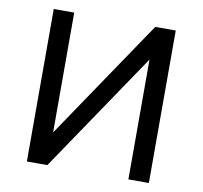

<svg xmlns="http://www.w3.org/2000/svg" viewBox="-78 -784 916 868"><g transform="rotate(10 380.0 -350.0)"><path d="M100 0H194L566 -550V0H660V-700H566L194 -150V-700H100Z"/></g></svg>

Font: Golos Text VF
Style: Regular
Weight: 400
Designer: A.Korolkova, Vitaly Kuzmin
Foundry: ParaType Ltd
Version: Version 2.005